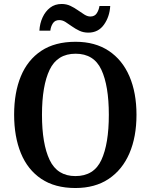

<svg xmlns="http://www.w3.org/2000/svg" viewBox="-20 -935 758 965"><path d="M359 10Q256 10 187.5 -36Q119 -82 85 -165Q51 -248 51 -359Q51 -470 85 -552Q119 -634 187.5 -679.5Q256 -725 360 -725Q458 -725 526.5 -679.5Q595 -634 630.5 -551.5Q666 -469 666 -358Q666 -247 630.5 -164.5Q595 -82 526.5 -36Q458 10 359 10ZM359 -50Q452 -50 489.5 -131Q527 -212 527 -358Q527 -504 489.5 -584.5Q452 -665 360 -665Q268 -665 229.5 -584.5Q191 -504 191 -358Q191 -212 229.5 -131Q268 -50 359 -50ZM424 -771Q399 -771 379 -780.5Q359 -790 341.5 -802.5Q324 -815 309 -824.5Q294 -834 278 -834Q256 -834 245.5 -817.5Q235 -801 233 -781H178Q180 -817 194 -847.5Q208 -878 232 -896.5Q256 -915 290 -915Q314 -915 334 -905.5Q354 -896 371.5 -883.5Q389 -871 404.5 -861.5Q420 -852 434 -852Q456 -852 466.5 -868.5Q477 -885 480 -905H534Q531 -851 502.5 -811Q474 -771 424 -771Z"/></svg>

Font: Noto Serif Hebrew SemiCondensed SemiBold
Style: Regular
Weight: 600
Width: 4
Designer: Monotype Design Team
Foundry: Monotype Imaging Inc.
Version: Version 2.004; ttfautohint (v1.8.4.7-5d5b)